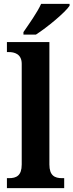

<svg xmlns="http://www.w3.org/2000/svg" viewBox="-20 -979 382 999"><path d="M102 -812V-799H167C226 -837 319 -914 342 -949V-959H194C174 -914 130 -853 102 -812ZM16 0H314V-52H303C265 -52 237 -65 237 -123V-760H16V-708H27C52 -708 93 -700 93 -647V-123C93 -65 65 -52 27 -52H16Z"/></svg>

Font: Noto Serif Hebrew SemiCondensed
Style: Bold
Weight: 700
Width: 4
Designer: Monotype Design Team
Foundry: Monotype Imaging Inc.
Version: Version 2.004